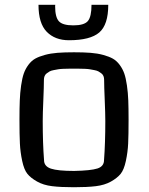

<svg xmlns="http://www.w3.org/2000/svg" viewBox="-20 -767 615 794"><path d="M60.5 0ZM286.6 -60.1Q356 -61.5 383.1 -70.3Q410.2 -79.1 410.2 -105Q415.5 -174.8 415.5 -266.6Q415.5 -296.9 413.1 -353.3Q410.6 -409.7 410.6 -437Q410.6 -445.3 408 -452.1Q405.3 -459 399.2 -463.6Q393.1 -468.3 387 -471.7Q380.9 -475.1 369.9 -477.1Q358.9 -479 351.3 -480.5Q343.8 -481.9 329.8 -482.4Q315.9 -482.9 308.3 -482.9Q300.8 -482.9 286.1 -482.9Q271.5 -482.9 263.9 -482.9Q256.3 -482.9 242.4 -482.4Q228.5 -481.9 220.9 -480.5Q213.4 -479 202.4 -477.1Q191.4 -475.1 185.3 -471.7Q179.2 -468.3 173.1 -463.6Q167 -459 164.3 -452.1Q161.6 -445.3 161.6 -437Q161.6 -409.7 159.2 -353.3Q156.7 -296.9 156.7 -266.6Q156.7 -174.8 162.1 -105Q162.1 -79.1 190.7 -69.6Q219.2 -60.1 286.6 -60.1ZM285.6 7.3Q231.4 7.3 195.3 2.9Q159.2 -1.5 133.1 -16.4Q106.9 -31.2 93.3 -48.1Q79.6 -64.9 71.8 -101.3Q64 -137.7 62.3 -173.3Q60.5 -209 60.5 -272.5Q60.5 -319.8 61.8 -351.6Q63 -383.3 67.4 -413.8Q71.8 -444.3 78.4 -463.1Q85 -481.9 97.4 -498.8Q109.9 -515.6 125.5 -524.4Q141.1 -533.2 165.3 -539.8Q189.5 -546.4 218 -548.6Q246.6 -550.8 286.1 -550.8Q325.7 -550.8 354.2 -548.6Q382.8 -546.4 407 -539.8Q431.2 -533.2 446.8 -524.4Q462.4 -515.6 474.9 -498.8Q487.3 -481.9 493.9 -463.1Q500.5 -444.3 504.9 -413.8Q509.3 -383.3 510.5 -351.6Q511.7 -319.8 511.7 -272.5Q511.7 -209 510 -173.3Q508.3 -137.7 500.5 -101.3Q492.7 -64.9 478.8 -47.9Q464.8 -30.8 438.7 -16.1Q412.6 -1.5 376.5 2.9Q340.3 7.3 285.6 7.3ZM139.2 -747.1H208.5Q208 -745.6 208 -741.2Q208 -696.3 223.4 -679.2Q238.8 -662.1 283.2 -662.1Q328.1 -662.1 343.3 -679.9Q358.4 -697.8 358.4 -747.1H427.7Q427.7 -664.6 390.4 -632.6Q353 -600.6 265.1 -600.6Q207.5 -600.6 173.3 -635.5Q139.2 -670.4 139.2 -747.1Z"/></svg>

Font: Coda
Style: Regular
Weight: 400
Designer: vernon adams
Foundry: vernon adams
Version: Version 2.000; ttfautohint (v0.8) -r 50 -G 200 -x